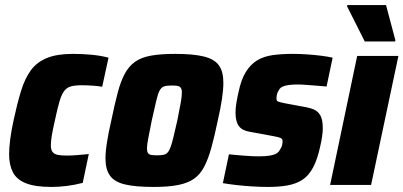

<svg xmlns="http://www.w3.org/2000/svg" viewBox="-20 -731 1595 759"><path d="M184 8Q119 8 82.5 -6.5Q46 -21 31 -50Q16 -79 16 -121Q16 -147 20.5 -181.5Q25 -216 34 -257Q48 -322 63 -371Q78 -420 101.5 -452.5Q125 -485 165 -501.5Q205 -518 267 -518Q307 -518 343 -514.5Q379 -511 409 -503L384 -388Q368 -391 345 -392.5Q322 -394 302 -394Q277 -394 260.5 -389.5Q244 -385 233.5 -371Q223 -357 215 -329.5Q207 -302 197 -255Q189 -220 185 -196.5Q181 -173 181 -157Q181 -139 187.5 -130.5Q194 -122 207.5 -119Q221 -116 244 -116Q263 -116 287 -118Q311 -120 331 -122L307 -8Q276 0 244.5 4Q213 8 184 8Z M588 8Q515 8 473.5 -2Q432 -12 414.5 -37Q397 -62 397 -104Q397 -132 403 -169.5Q409 -207 420 -255Q433 -318 445 -363.5Q457 -409 473 -439Q489 -469 513.5 -486.5Q538 -504 576.5 -511Q615 -518 672 -518Q745 -518 786.5 -507.5Q828 -497 845.5 -472.5Q863 -448 863 -404Q863 -377 857.5 -340Q852 -303 841 -255Q828 -192 815.5 -147Q803 -102 787 -71.5Q771 -41 746.5 -24Q722 -7 683.5 0.5Q645 8 588 8ZM601 -117Q616 -117 626 -119Q636 -121 642.5 -128Q649 -135 654.5 -150Q660 -165 666 -190.5Q672 -216 681 -255Q690 -299 694.5 -325Q699 -351 699 -366Q699 -378 694.5 -384Q690 -390 681.5 -391.5Q673 -393 658 -393Q640 -393 629 -389.5Q618 -386 611 -373Q604 -360 597.5 -332Q591 -304 580 -255Q571 -210 566 -184Q561 -158 561 -144Q561 -132 565 -126Q569 -120 578 -118.5Q587 -117 601 -117Z M1040 8Q1011 8 978 6Q945 4 914.5 0.5Q884 -3 861 -7L885 -121Q900 -119 915.5 -118Q931 -117 947 -115.5Q963 -114 977.5 -113.5Q992 -113 1004 -113Q1028 -113 1044.5 -115.5Q1061 -118 1071.5 -123.5Q1082 -129 1087 -140Q1092 -147 1094.5 -154.5Q1097 -162 1097 -173Q1097 -182 1089.5 -185.5Q1082 -189 1060 -193L967 -210Q937 -215 924 -233Q911 -251 911 -286Q911 -303 914.5 -324.5Q918 -346 923 -367Q933 -416 951.5 -446Q970 -476 996 -492Q1022 -508 1057.5 -513Q1093 -518 1136 -518Q1165 -518 1194.5 -516Q1224 -514 1251 -510.5Q1278 -507 1295 -503L1271 -389Q1250 -391 1229 -392.5Q1208 -394 1189.5 -395.5Q1171 -397 1158 -397Q1137 -397 1121.5 -395Q1106 -393 1096 -388Q1086 -383 1081 -372Q1077 -366 1075 -358.5Q1073 -351 1073 -341Q1073 -332 1079.5 -329.5Q1086 -327 1105 -323L1185 -308Q1205 -305 1221 -298Q1237 -291 1246.5 -274.5Q1256 -258 1256 -224Q1256 -211 1253.5 -192.5Q1251 -174 1246 -153Q1235 -101 1217.5 -68.5Q1200 -36 1175 -20Q1150 -4 1116.5 2Q1083 8 1040 8Z M1285 0 1392 -510H1555L1447 0ZM1422 -567 1352 -706 1353 -711H1506L1543 -572L1542 -567Z"/></svg>

Font: Saira SemiCondensed ExtraBold
Style: Italic
Weight: 800
Width: 4
Italic angle: -12°
Designer: Hector Gatti with collaboration of the Omnibus-Type team
Foundry: Omnibus-Type
Version: Version 1.101